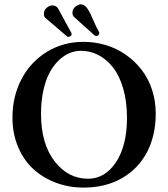

<svg xmlns="http://www.w3.org/2000/svg" viewBox="-20 -850 770 880"><path d="M194.8 -814.9Q207.5 -825.2 217.8 -825.2Q236.8 -825.2 245.1 -813L307.1 -699.2Q308.1 -698.2 308.1 -693.8Q308.1 -687.5 303.2 -684.1Q297.4 -681.2 293.9 -681.2Q289.1 -681.2 287.1 -683.1L189 -767.1Q181.2 -772.5 181.2 -787.1Q181.2 -804.2 194.8 -814.9ZM327.1 -820.8Q340.8 -830.1 350.1 -830.1Q367.2 -830.1 379.9 -811.8Q392.6 -793.5 407.7 -757.3Q422.9 -721.2 434.1 -703.1Q435.1 -702.1 435.1 -699.2Q435.1 -692.9 430.2 -688Q429.2 -687.5 427.2 -686.5L423.8 -685.5Q422.9 -685.1 421.9 -685.1Q418 -685.1 414.1 -687L318.8 -772.9Q312 -779.8 312 -792Q312 -809.1 327.1 -820.8ZM351.1 -617.2Q324.7 -617.2 299.3 -606.9Q273.9 -596.7 250 -574Q226.1 -551.3 208 -518.3Q189.9 -485.4 179 -436.3Q168 -387.2 168 -328.1Q168 -191.4 230 -111.1Q292 -30.8 383.8 -30.8Q461.4 -30.8 511.7 -106.7Q562 -182.6 562 -310.1Q562 -383.8 544.9 -443.4Q527.8 -502.9 498.5 -540.3Q469.2 -577.6 431.6 -597.4Q394 -617.2 351.1 -617.2ZM693.8 -329.1Q693.8 -229.5 653.8 -152.8Q613.8 -76.2 538.6 -33.2Q463.4 9.8 363.8 9.8Q295.4 9.8 235.8 -12.7Q176.3 -35.2 132.1 -75.9Q87.9 -116.7 62.5 -177.5Q37.1 -238.3 37.1 -311Q37.1 -408.2 78.6 -487.3Q120.1 -566.4 194.8 -612.3Q269.5 -658.2 362.8 -658.2Q415.5 -658.2 465.1 -643.3Q514.6 -628.4 555.9 -599.6Q597.2 -570.8 628.2 -531.2Q659.2 -491.7 676.5 -439.7Q693.8 -387.7 693.8 -329.1Z"/></svg>

Font: Linux Libertine G
Style: Semibold
Weight: 600
Designer: Philipp H. Poll
Foundry: Philipp H. Poll
Version: Version 5.1.1